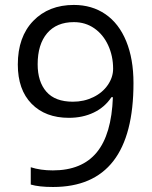

<svg xmlns="http://www.w3.org/2000/svg" viewBox="-20 -744 612 774"><path d="M518.1 -409.2Q518.1 9.8 193.8 9.8Q137.2 9.8 104 0V-69.8Q143.1 -57.1 192.9 -57.1Q310.1 -57.1 369.9 -129.6Q429.7 -202.1 435.1 -352.1H429.2Q402.3 -311.5 357.9 -290.3Q313.5 -269 257.8 -269Q163.1 -269 107.4 -325.7Q51.8 -382.3 51.8 -483.9Q51.8 -595.2 114 -659.7Q176.3 -724.1 277.8 -724.1Q350.6 -724.1 405 -686.8Q459.5 -649.4 488.8 -577.9Q518.1 -506.3 518.1 -409.2ZM277.8 -654.8Q208 -654.8 169.9 -609.9Q131.8 -564.9 131.8 -484.9Q131.8 -414.6 167 -374.3Q202.1 -334 273.9 -334Q318.4 -334 355.7 -352.1Q393.1 -370.1 414.6 -401.4Q436 -432.6 436 -466.8Q436 -518.1 416 -561.5Q396 -605 360.1 -629.9Q324.2 -654.8 277.8 -654.8Z"/></svg>

Font: f02537652
Style: Regular
Weight: 400
Foundry: Ascender Corporation
Version: Version 1.10